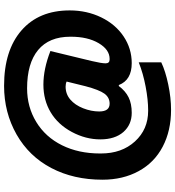

<svg xmlns="http://www.w3.org/2000/svg" viewBox="21 -785 855 937"><g transform="rotate(-90 448.5 -316.5)"><path d="M380.9 90.8Q278.8 90.8 201.2 50Q123.5 9.3 81.8 -67.4Q40 -144 40 -244.1Q40 -384.8 96.9 -493.4Q153.8 -602.1 260.7 -663.1Q368.2 -724.1 498 -724.1Q670.9 -724.1 768.6 -639.2Q866.2 -554.2 866.2 -403.8Q866.2 -320.3 832.3 -250.2Q798.3 -180.2 739 -140.6Q679.7 -101.1 608.9 -101.1Q526.4 -101.1 502 -164.1H497.1Q473.1 -131.8 442.1 -116.5Q411.1 -101.1 366.2 -101.1Q309.1 -101.1 272.9 -141.6Q236.8 -183.1 236.8 -254.4Q236.8 -325.7 272.9 -393.3Q309.1 -460.9 368.7 -496.6Q428.2 -532.2 504.2 -532.2Q580.1 -532.2 668 -498L619.1 -295.9Q607.9 -248.5 607.9 -228.8Q607.9 -209 627 -209Q628.4 -209 629.4 -209Q674.8 -209 706.3 -262.5Q737.8 -315.9 737.8 -398.4Q737.8 -399.4 737.8 -400.9Q737.8 -504.4 672.9 -558.1Q607.9 -611.8 485.8 -611.8Q395 -611.8 321.5 -566.9Q248 -522 208 -441.2Q168 -360.4 168 -255.9Q168 -253.4 168 -251Q168 -149.9 226.8 -85.4Q285.6 -21 376 -21Q377.4 -21 378.9 -21Q429.7 -21 494.1 -33.2Q558.6 -45.4 612.8 -66.9V43Q569.8 63.5 504.6 77.1Q439.5 90.8 380.9 90.8ZM494.1 -423.8Q458 -423.8 431.2 -400.9Q404.3 -377.9 388.7 -338.4Q373 -298.8 373 -259.8Q373 -209 411.1 -209Q441.4 -209 460 -234.4Q478.5 -259.8 496.1 -326.2L519 -418.9Q508.8 -423.8 494.1 -423.8Z"/></g></svg>

Font: Open Sans Hebrew Extra Bold
Style: Italic
Weight: 800
Italic angle: -12°
Foundry: Ascender Corporation, Yanek Iontef
Version: Version 2.001;PS 002.001;hotconv 1.0.70;makeotf.lib2.5.58329